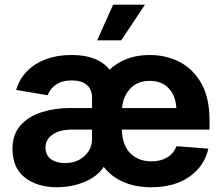

<svg xmlns="http://www.w3.org/2000/svg" viewBox="-20 -787 950 818"><path d="M222.7 10.7Q138.7 10.7 85.9 -30.5Q33.2 -71.8 33.2 -152.8Q33.2 -214.8 67.6 -253.2Q102.1 -291.5 157.7 -309.1Q213.4 -326.7 276.9 -326.7H372.1V-371.6Q372.1 -406.2 349.6 -425.3Q327.1 -444.3 286.1 -444.3Q244.1 -444.3 218 -426Q191.9 -407.7 183.1 -381.3L48.8 -403.8Q69.8 -474.6 132.6 -513.7Q195.3 -552.7 286.6 -552.7Q396.5 -552.7 446.8 -490.2Q478.5 -520 521.2 -536.4Q564 -552.7 617.2 -552.7Q688.5 -552.7 746.3 -522.5Q804.2 -492.2 838.4 -430.7Q872.6 -369.1 872.6 -275.9V-234.9H499Q501.5 -166.5 536.1 -133.1Q570.8 -99.6 625.5 -99.6Q664.1 -99.6 691.9 -116Q719.7 -132.3 731.9 -164.1L867.7 -153.8Q851.1 -79.6 787.4 -34.4Q723.6 10.7 623.5 10.7Q556.2 10.7 504.6 -12.2Q453.1 -35.2 421.9 -76.2Q395 -34.7 340.1 -12Q285.2 10.7 222.7 10.7ZM372.1 -234.9H288.1Q233.4 -234.9 203.6 -213.4Q173.8 -191.9 173.8 -159.2Q173.8 -125.5 197 -108.9Q220.2 -92.3 256.3 -92.3Q307.6 -92.3 339.8 -122.1Q372.1 -151.9 372.1 -195.3ZM500 -326.7H731.4Q728.5 -379.4 698.7 -410.9Q668.9 -442.4 618.2 -442.4Q565.9 -442.4 535.2 -409.7Q504.4 -377 500 -326.7ZM394 -615.2 461.9 -767.1H597.7L496.6 -615.2Z"/></svg>

Font: Inter
Style: Bold
Weight: 700
Designer: Rasmus Andersson
Foundry: rsms
Version: Version 4.001;git-9221beed3